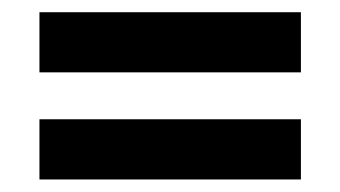

<svg xmlns="http://www.w3.org/2000/svg" viewBox="-20 -521 551 311"><path d="M43.9 -403.8V-501.2H467.4V-403.8ZM43.9 -230.3V-327.8H467.4V-230.3Z"/></svg>

Font: Big Shoulders Thin
Style: Regular
Weight: 100
Version: Version 2.002